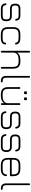

<svg xmlns="http://www.w3.org/2000/svg" viewBox="1885 -2615 730 4540"><g transform="rotate(90 2250.0 -345.0)"><path d="M188 -1Q70 -1 60 -108Q58 -130 81 -130Q100 -130 102 -109Q106 -73 125.5 -58Q145 -43 188 -43H352Q401 -43 420 -62Q439 -81 439 -130Q439 -179 420 -198Q401 -217 352 -217H190Q127 -217 97 -246.5Q67 -276 67 -339Q67 -403 97 -432.5Q127 -462 190 -462H347Q459 -462 468 -362Q471 -340 448 -340Q429 -340 426 -361Q423 -394 405 -407Q387 -420 347 -420H190Q144 -420 126.5 -402.5Q109 -385 109 -339Q109 -294 126.5 -276.5Q144 -259 190 -259H352Q419 -259 450 -228Q481 -197 481 -130Q481 -63 450 -32Q419 -1 352 -1Z M796 0Q705 0 663 -42Q621 -84 621 -175V-287Q621 -379 663 -420.5Q705 -462 796 -461H878Q952 -461 989 -436Q1026 -411 1032 -358Q1034 -336 1011 -336Q993 -336 990 -356Q986 -390 960 -404.5Q934 -419 878 -419H796Q722 -420 692.5 -390.5Q663 -361 663 -287V-175Q663 -102 693 -72Q723 -42 796 -42H878Q934 -42 960 -56.5Q986 -71 990 -105Q993 -125 1011 -125Q1034 -125 1032 -103Q1026 -50 989 -25Q952 0 878 0Z M1224 -21Q1224 0 1203 0Q1182 0 1182 -21V-669Q1182 -690 1203 -690Q1224 -690 1224 -669V-383Q1270 -462 1401 -462H1429Q1520 -462 1562 -420Q1604 -378 1604 -287V-21Q1604 0 1583 0Q1562 0 1562 -21V-287Q1562 -360 1532 -390Q1502 -420 1429 -420H1401Q1238 -420 1225 -311Q1225 -307 1224 -305Z M1908 0Q1839 0 1807 -31.5Q1775 -63 1775 -131V-669Q1775 -690 1796 -690Q1817 -690 1817 -669V-131Q1817 -80 1836.5 -61Q1856 -42 1907 -42Q1929 -42 1929 -21Q1929 0 1908 0Z M2165 -549Q2140 -549 2140 -575V-592Q2140 -617 2165 -617H2182Q2207 -617 2207 -592V-575Q2207 -549 2182 -549ZM2308 -549Q2283 -549 2283 -575V-592Q2283 -617 2308 -617H2325Q2350 -617 2350 -592V-575Q2350 -549 2325 -549ZM2040 -440Q2040 -461 2061 -461Q2082 -461 2082 -440V-175Q2082 -102 2111.5 -72Q2141 -42 2215 -42H2243Q2406 -42 2419 -151Q2419 -152 2419.5 -154Q2420 -156 2420 -157V-440Q2420 -461 2441 -461Q2462 -461 2462 -440V-21Q2462 0 2441 0Q2420 0 2420 -21V-79Q2374 0 2243 0H2215Q2123 0 2081.5 -42Q2040 -84 2040 -175Z M2740 -1Q2622 -1 2612 -108Q2610 -130 2633 -130Q2652 -130 2654 -109Q2658 -73 2677.5 -58Q2697 -43 2740 -43H2904Q2953 -43 2972 -62Q2991 -81 2991 -130Q2991 -179 2972 -198Q2953 -217 2904 -217H2742Q2679 -217 2649 -246.5Q2619 -276 2619 -339Q2619 -403 2649 -432.5Q2679 -462 2742 -462H2899Q3011 -462 3020 -362Q3023 -340 3000 -340Q2981 -340 2978 -361Q2975 -394 2957 -407Q2939 -420 2899 -420H2742Q2696 -420 2678.5 -402.5Q2661 -385 2661 -339Q2661 -294 2678.5 -276.5Q2696 -259 2742 -259H2904Q2971 -259 3002 -228Q3033 -197 3033 -130Q3033 -63 3002 -32Q2971 -1 2904 -1Z M3281 -1Q3163 -1 3153 -108Q3151 -130 3174 -130Q3193 -130 3195 -109Q3199 -73 3218.5 -58Q3238 -43 3281 -43H3445Q3494 -43 3513 -62Q3532 -81 3532 -130Q3532 -179 3513 -198Q3494 -217 3445 -217H3283Q3220 -217 3190 -246.5Q3160 -276 3160 -339Q3160 -403 3190 -432.5Q3220 -462 3283 -462H3440Q3552 -462 3561 -362Q3564 -340 3541 -340Q3522 -340 3519 -361Q3516 -394 3498 -407Q3480 -420 3440 -420H3283Q3237 -420 3219.5 -402.5Q3202 -385 3202 -339Q3202 -294 3219.5 -276.5Q3237 -259 3283 -259H3445Q3512 -259 3543 -228Q3574 -197 3574 -130Q3574 -63 3543 -32Q3512 -1 3445 -1Z M3889 0Q3798 0 3756 -41.5Q3714 -83 3714 -174V-286Q3714 -378 3756 -420Q3798 -462 3889 -461H3971Q4062 -461 4104 -419.5Q4146 -378 4146 -286V-236Q4146 -215 4125 -215H3756V-174Q3756 -101 3786 -71.5Q3816 -42 3889 -42H3971Q4039 -42 4069 -60.5Q4099 -79 4103 -124Q4104 -145 4125 -145Q4147 -145 4145 -123Q4140 -59 4097.5 -29.5Q4055 0 3971 0ZM3889 -419Q3816 -420 3786 -390Q3756 -360 3756 -286V-257H4104V-286Q4104 -360 4074 -389.5Q4044 -419 3971 -419Z M4449 0Q4380 0 4348 -31.5Q4316 -63 4316 -131V-669Q4316 -690 4337 -690Q4358 -690 4358 -669V-131Q4358 -80 4377.5 -61Q4397 -42 4448 -42Q4470 -42 4470 -21Q4470 0 4449 0Z"/></g></svg>

Font: Jura Light
Style: Regular
Weight: 300
Designer: Daniel Johnson, Alexei Vanyashin
Foundry: Daniel Johnson
Version: Version 5.103